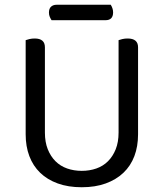

<svg xmlns="http://www.w3.org/2000/svg" viewBox="-20 -775 689 808"><path d="M561 -210Q561 -159 545.5 -118Q530 -77 499.5 -48Q469 -19 425 -3Q381 13 324 13Q267 13 223 -3Q179 -19 149 -48Q119 -77 103.5 -118Q88 -159 88 -210V-606Q93 -608 103.5 -610.5Q114 -613 126 -613Q169 -613 169 -576V-217Q169 -177 181 -147Q193 -117 213.5 -96.5Q234 -76 262.5 -66Q291 -56 324 -56Q357 -56 385.5 -66Q414 -76 434.5 -96.5Q455 -117 467 -147Q479 -177 479 -217V-606Q484 -608 494.5 -610.5Q505 -613 517 -613Q561 -613 561 -576ZM197 -690Q193 -696 189.5 -704Q186 -712 186 -722Q186 -739 195 -747Q204 -755 218 -755H446Q450 -749 453 -740.5Q456 -732 456 -723Q456 -690 424 -690Z"/></svg>

Font: Baloo 2 Latin
Style: Regular
Weight: 400
Designer: Sarang Kulkarni and Ek Type
Foundry: Ek Type
Version: Version 1.001